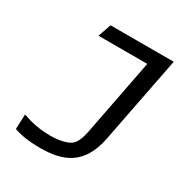

<svg xmlns="http://www.w3.org/2000/svg" viewBox="-171 -863 963 1007"><g transform="rotate(30 310.0 -359.0)"><path d="M490.5 -207 592.5 -730H210L182.5 -651H478L389 -192C378.5 -138 363.5 -110 344 -96.5C325 -83.5 283.5 -70.5 226 -70.5C157 -70.5 106 -83 55.5 -100.5L52 -10.5C87 2 137 12 210 12C347 12 455.5 -27 490.5 -207Z"/></g></svg>

Font: Monaspace Argon
Style: Italic
Weight: 400
Italic angle: -11°
Designer: Riley Cran & the Lettermatic Team
Foundry: Lettermatic
Version: Version 1.101 (Monaspace Argon)